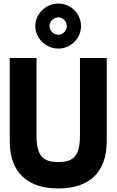

<svg xmlns="http://www.w3.org/2000/svg" viewBox="-20 -1040 660 1083"><path d="M259 -893C259 -919 282 -942 309 -942C335 -942 357 -920 357 -893C357 -866 335 -844 309 -844C282 -844 259 -867 259 -893ZM179 -893C179 -824 239 -766 309 -766C380 -766 437 -824 437 -893C437 -963 379 -1020 309 -1020C239 -1020 179 -963 179 -893ZM431 -713V-275C431 -162 396 -126 309 -126C221 -126 186 -162 186 -275V-713H35V-243C35 -69 133 23 309 23C485 23 582 -69 582 -243V-713Z"/></svg>

Font: Bluebird
Style: SfBd
Weight: 700
Designer: Jasper
Foundry: Cannot Into Space Fonts
Version: Version 0.98